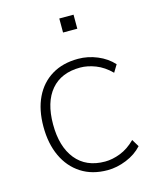

<svg xmlns="http://www.w3.org/2000/svg" viewBox="-106 -754 667 833"><g transform="rotate(-15 227.5 -337.0)"><path d="M274 8Q205 8 155.5 -24Q106 -56 79.5 -113Q53 -170 53 -246Q53 -322 79.5 -377Q106 -432 155.5 -462Q205 -492 274 -492Q318 -492 360 -474.5Q402 -457 430 -426L410 -393Q378 -425 342 -439Q306 -453 273 -453Q188 -453 142 -399Q96 -345 96 -245Q96 -145 142 -88Q188 -31 273 -31Q306 -31 342 -45Q378 -59 410 -91L430 -58Q402 -27 359 -9.5Q316 8 274 8ZM241 -619V-682H305V-619Z"/></g></svg>

Font: Nunito Sans 12pt ExtraLight 12pt ExtraLight
Style: Regular
Weight: 250
Version: Version 3.101;gftools[0.9.27]